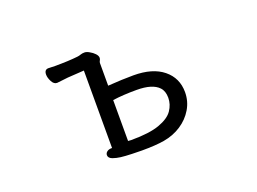

<svg xmlns="http://www.w3.org/2000/svg" viewBox="-82 -671 1164 869"><g transform="rotate(-20 500.0 -237.0)"><path d="M580 9Q539 16 472 16L425 15Q392 14 372 11.5Q352 9 335 3Q316 -4 316 -18Q316 -28 324.5 -34.5Q333 -41 346 -41H349V-414L270 -409Q259 -408 244 -406Q229 -404 217 -403H216Q201 -403 191.5 -421.5Q182 -440 182 -455Q182 -479 202 -479L233 -478Q299 -478 343 -483Q352 -484 360 -487Q368 -490 379 -490Q390 -490 403 -482Q416 -475 426 -464.5Q436 -454 436 -444Q436 -438 432.5 -432Q429 -426 429 -421V-312Q498 -317 552 -317Q644 -317 695 -275.5Q746 -234 746 -166Q746 -122 724 -85Q702 -48 664.5 -23.5Q627 1 580 9ZM428 -243V-46L443 -45Q531 -45 579.5 -62.5Q628 -80 647 -108Q666 -136 666 -168Q666 -200 649 -218Q619 -250 543 -250Q477 -250 428 -243Z"/></g></svg>

Font: Moon Stars Kai
Style: Bold
Weight: 700
Designer: GuiWonder
Version: Version 1.101